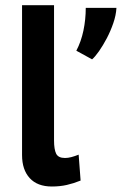

<svg xmlns="http://www.w3.org/2000/svg" viewBox="-20 -692 509 727"><path d="M63.5 0ZM184.6 -160.2Q184.6 -126.5 192.6 -110.1Q200.7 -93.8 226.1 -93.8Q237.8 -93.8 250.5 -97.2Q263.2 -100.6 277.8 -106.4L285.2 -8.3Q258.8 2.4 232.9 8.3Q207 14.2 176.3 14.2Q121.6 14.2 92.5 -17.6Q63.5 -49.3 63.5 -105V-672.4H184.6ZM420.9 -662.1Q419.4 -634.3 408.9 -604Q398.4 -573.7 384.3 -546.9Q370.1 -520 355 -498.3Q339.8 -476.6 328.6 -467.3L269 -500Q287.1 -534.2 295.9 -576.2Q304.7 -618.2 304.7 -662.1Z"/></svg>

Font: PT Astra Sans
Style: Bold
Weight: 700
Designer: A.Korolkova, I. Chaeva
Foundry: ParaType Ltd
Version: Version 1.001; ttfautohint (v1.6)